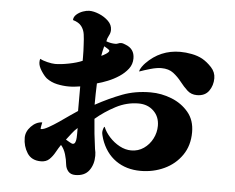

<svg xmlns="http://www.w3.org/2000/svg" viewBox="-54 -829 1107 903"><g transform="rotate(5 500.0 -377.5)"><path d="M325 -211Q310 -198 298.5 -182.5Q287 -167 275 -152Q280 -149 292 -142Q304 -135 308 -135Q317 -135 320.5 -144.5Q324 -154 324.5 -165.5Q325 -177 325 -183ZM442 -586Q440 -591 430.5 -596.5Q421 -602 416 -605Q413 -594 410.5 -582.5Q408 -571 406 -559Q413 -561 427 -570Q441 -579 442 -586ZM863 -238Q863 -175 831.5 -129.5Q800 -84 748.5 -60Q697 -36 637 -36Q569 -36 520 -70.5Q471 -105 449 -170Q447 -177 444.5 -186Q442 -195 442 -202Q442 -207 444.5 -216.5Q447 -226 451 -228Q461 -203 482 -180Q503 -157 530 -142.5Q557 -128 585 -128Q618 -128 644 -146Q670 -164 685 -193Q700 -222 700 -254Q700 -297 672 -324Q644 -351 601 -351Q545 -351 493.5 -324Q442 -297 400 -261Q405 -191 415 -120Q417 -113 418 -104.5Q419 -96 419 -88Q419 -47 398 -18.5Q377 10 333 10Q311 10 299.5 -3.5Q288 -17 286 -36Q284 -58 276.5 -83Q269 -108 254 -125Q243 -109 232 -89Q221 -69 206 -54.5Q191 -40 166 -40Q122 -40 101.5 -72Q81 -104 81 -144Q81 -173 104.5 -197.5Q128 -222 157 -223Q156 -216 154 -208Q152 -200 152 -192Q152 -191 153 -191Q154 -191 154 -191Q166 -191 188.5 -203.5Q211 -216 236.5 -233.5Q262 -251 284.5 -267Q307 -283 320 -291V-407Q307 -405 293.5 -403.5Q280 -402 266 -402Q239 -402 211 -408Q183 -414 160 -431Q147 -442 133 -464Q119 -486 119 -503Q119 -508 119.5 -512Q120 -516 122 -520Q133 -513 156 -507.5Q179 -502 193 -502Q220 -502 258 -509.5Q296 -517 321 -528V-546Q321 -561 320.5 -575.5Q320 -590 319 -605Q318 -631 315 -652.5Q312 -674 299.5 -690.5Q287 -707 259 -715Q259 -730 272 -741.5Q285 -753 302 -759Q319 -765 332 -765Q353 -765 378.5 -754.5Q404 -744 422.5 -726Q441 -708 441 -684Q441 -670 433.5 -656.5Q426 -643 424 -629Q446 -621 467 -621Q474 -621 480.5 -624Q487 -627 494 -627Q500 -627 505.5 -625Q511 -623 516 -621Q558 -605 558 -560Q558 -532 541.5 -510.5Q525 -489 500 -472.5Q475 -456 447.5 -445Q420 -434 397 -428Q396 -403 395.5 -378Q395 -353 395 -327Q459 -362 519.5 -385Q580 -408 653 -408Q704 -408 752 -389Q800 -370 831.5 -332.5Q863 -295 863 -238ZM945 -500Q945 -466 926.5 -440Q908 -414 870 -414Q843 -414 824.5 -431Q806 -448 789 -470Q772 -492 750 -509Q728 -526 693 -526Q671 -526 641.5 -517.5Q612 -509 590 -501Q591 -511 599.5 -523Q608 -535 615 -542Q681 -610 775 -610Q801 -610 829.5 -604.5Q858 -599 880 -587Q903 -574 924 -551.5Q945 -529 945 -500Z"/></g></svg>

Font: Kaisei Tokumin ExtraBold
Style: Regular
Weight: 800
Designer: Font-Kai, 金井和夫
Foundry: KAZUO KANAI
Version: Version 5.003